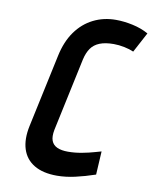

<svg xmlns="http://www.w3.org/2000/svg" viewBox="-82 -775 681 849"><g transform="rotate(10 258.5 -350.0)"><path d="M469 -587 517 -677Q485 -695 445.5 -703.5Q406 -712 370 -712Q315 -712 269 -689Q223 -666 191 -621.5Q159 -577 145 -511L75 -184Q62 -123 76 -79Q90 -35 129.5 -11.5Q169 12 231 12Q270 12 312.5 2.5Q355 -7 402 -23L408 -128Q403 -127 379.5 -120Q356 -113 324 -107Q292 -101 261 -101Q232 -101 213 -109.5Q194 -118 187 -136.5Q180 -155 186 -186L256 -514Q263 -545 277 -565Q291 -585 316 -595Q341 -605 379 -605Q402 -605 426.5 -600Q451 -595 469 -587Z"/></g></svg>

Font: Advent Pro
Style: Bold Italic
Weight: 700
Italic angle: -12°
Designer: VivaRado, Andreas Kalpakidis
Foundry: VivaRado, Andreas Kalpakidis
Version: Version 3.000